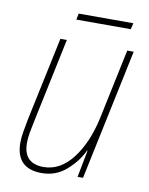

<svg xmlns="http://www.w3.org/2000/svg" viewBox="-76 -694 591 761"><g transform="rotate(10 219.5 -314.0)"><path d="M393 -613 399 -638H179L174 -613ZM306 -109H308L287 0H309L420 -527H394L335 -247Q313 -144 263.5 -79.5Q214 -15 147 -15Q66 -15 66 -98Q66 -117 70 -139.5Q74 -162 79 -185L151 -527H125L54 -192Q49 -167 44.5 -140.5Q40 -114 40 -95Q40 10 144 10Q201 10 243 -27Q285 -64 306 -109Z"/></g></svg>

Font: Noto Sans Display SemiCondensed Thin
Style: Italic
Weight: 250
Width: 4
Designer: Monotype Design team
Foundry: Monotype Imaging Inc.
Version: 1.000